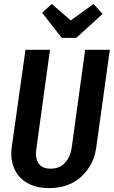

<svg xmlns="http://www.w3.org/2000/svg" viewBox="-20 -945 580 979"><path d="M457 -924.8 502.9 -874 369.1 -752H294.9L194.8 -879.9L244.1 -924.8L340.8 -840.8ZM540 -690.9 470.2 -189Q457.5 -102.1 394 -43.9Q330.6 14.2 230 14.2Q176.8 14.2 136.7 -3.2Q96.7 -20.5 74 -49.8Q51.3 -79.1 42.5 -116.5Q33.7 -153.8 40 -195.8L109.9 -690.9H234.9L165 -184.1Q158.7 -139.2 176.5 -112.1Q194.3 -85 237.8 -85Q283.7 -85 310.8 -114.3Q337.9 -143.6 345.2 -189L414.1 -690.9Z"/></svg>

Font: Fira Sans Compressed Medium
Style: Italic
Weight: 500
Width: 3
Italic angle: -8°
Designer: Carrois Corporate & Edenspiekermann AG
Foundry: Carrois Corporate GbR & Edenspiekermann AG
Version: Version 4.203;PS 004.203;hotconv 1.0.88;makeotf.lib2.5.64775